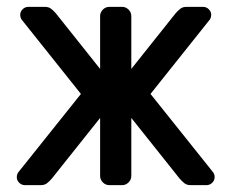

<svg xmlns="http://www.w3.org/2000/svg" viewBox="-20 -540 675 560"><path d="M272 -339V-493Q272 -504 280 -512Q288 -520 299 -520H336Q347 -520 355 -512Q363 -504 363 -493V-339L492 -501Q499 -509 506 -514.5Q513 -520 524 -520H572Q582 -520 589 -513Q596 -506 596 -497Q596 -489 592 -483L419 -266L602 -37Q606 -31 606 -23Q606 -14 599 -7Q592 0 582 0H536Q525 0 518 -5.5Q511 -11 504 -19L363 -196V-27Q363 -16 355 -8Q347 0 336 0H299Q288 0 280 -8Q272 -16 272 -27V-196L131 -19Q124 -11 117 -5.5Q110 0 99 0H53Q43 0 36 -7Q29 -14 29 -23Q29 -31 33 -37L216 -266L43 -483Q39 -489 39 -497Q39 -506 46 -513Q53 -520 63 -520H111Q122 -520 129 -514.5Q136 -509 143 -501Z"/></svg>

Font: Hezaedrus
Style: Regular
Weight: 400
Designer: Hubert & Fischer
Foundry: Hubert & Fischer
Version: Version 1.10;September 3, 2019;FontCreator 11.5.0.2425 64-bi